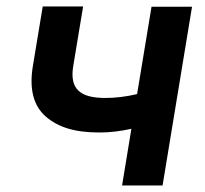

<svg xmlns="http://www.w3.org/2000/svg" viewBox="-20 -566 625 586"><path d="M80.3 -364.3 110.4 -546.2H233.7L203.5 -364.3Q199.2 -338.1 203.1 -319.6Q207 -301.1 219.3 -289.4Q231.5 -277.7 252 -272.4Q272.4 -267 300.8 -267Q326.3 -267 350.1 -270.1Q373.9 -273.1 398.4 -278.8L442.5 -545.5H566.1L476.2 0H352.6L381 -172.9Q357.2 -167.6 332.6 -164.6Q307.9 -161.6 283.4 -161.6Q227.3 -161.6 187.1 -173.8Q147 -186.1 119 -210.9Q63.2 -260.3 80.3 -364.3Z"/></svg>

Font: Inter P Semi Bold
Style: Italic
Weight: 600
Italic angle: 9.39999°
Designer: Rasmus Andersson
Foundry: rsms
Version: Version 3.018;git-588b23468